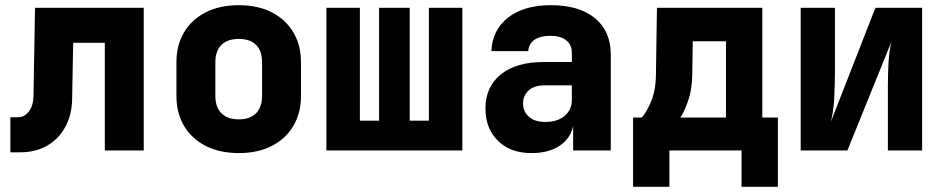

<svg xmlns="http://www.w3.org/2000/svg" viewBox="-20 -580 3640 740"><path d="M20 7V-128H48Q74 -128 91 -150Q108 -172 109 -208L115 -550H534V0H384V-415H262L258 -198Q257 -137 231.5 -90.5Q206 -44 161.5 -18.5Q117 7 58 7Z M900 10Q827 10 773 -17.5Q719 -45 689.5 -94.5Q660 -144 660 -210V-340Q660 -406 689.5 -455.5Q719 -505 773 -532.5Q827 -560 900 -560Q974 -560 1027.5 -532.5Q1081 -505 1110.5 -455.5Q1140 -406 1140 -340V-210Q1140 -144 1110.5 -94.5Q1081 -45 1027.5 -17.5Q974 10 900 10ZM900 -120Q944 -120 967 -143.5Q990 -167 990 -210V-340Q990 -384 967 -407Q944 -430 900 -430Q857 -430 833.5 -407Q810 -384 810 -340V-210Q810 -167 833.5 -143.5Q857 -120 900 -120Z M1238 0V-550H1367V-115H1441V-550H1559V-115H1633V-550H1762V0Z M2029 10Q1947 10 1899 -37.5Q1851 -85 1851 -162Q1851 -245 1910 -293Q1969 -341 2076 -341H2184V-376Q2184 -407 2162.5 -424.5Q2141 -442 2101 -442Q2063 -442 2040.5 -427Q2018 -412 2016 -383H1874Q1877 -464 1938 -512Q1999 -560 2103 -560Q2212 -560 2273 -510Q2334 -460 2334 -370V0H2189V-95Q2179 -46 2136.5 -18Q2094 10 2029 10ZM2082 -110Q2129 -110 2156.5 -133.5Q2184 -157 2184 -195V-251H2079Q2039 -251 2017.5 -231.5Q1996 -212 1996 -181Q1996 -150 2018.5 -130Q2041 -110 2082 -110Z M2420 140V-127H2453Q2470 -144 2488.5 -186.5Q2507 -229 2508 -290L2512 -550H2918V-127H2978V140H2838V0H2560V140ZM2602 -127H2778V-421H2650L2648 -291Q2647 -233 2631.5 -189.5Q2616 -146 2602 -127Z M3066 0V-550H3198V-305Q3198 -259 3195.5 -205.5Q3193 -152 3182 -110L3354 -550H3534V0H3402V-245Q3402 -291 3404.5 -338Q3407 -385 3416 -420L3246 0Z"/></svg>

Font: JetBrains Mono NL ExtraBold
Style: Regular
Weight: 800
Designer: Philipp Nurullin, Konstantin Bulenkov
Foundry: JetBrains
Version: Version 2.304; ttfautohint (v1.8.4.7-5d5b)